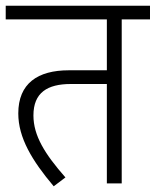

<svg xmlns="http://www.w3.org/2000/svg" viewBox="-20 -642 545 672"><path d="M406 -574H505V-622H0V-574H354V-396H221C112 -396 44 -350 44 -245C44 -160 92 -80 168 10L209 -21C137 -103 97 -167 97 -238C97 -318 146 -348 228 -348H354V0H406Z"/></svg>

Font: Noto Sans Devanagari SemiCondensed Light
Style: Regular
Weight: 300
Width: 4
Designer: Jelle Bosma - Monotype Design Team
Foundry: Monotype Imaging Inc.
Version: Version 2.004